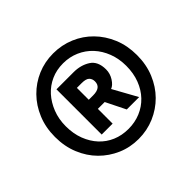

<svg xmlns="http://www.w3.org/2000/svg" viewBox="-110 -837 642 642"><g transform="rotate(-45 211.5 -515.5)"><path d="M210.9 -313.5Q170.9 -313.5 136 -328.6Q101.1 -343.8 74.7 -370.4Q48.3 -397 33 -434.1Q17.6 -471.2 17.6 -516.1Q17.6 -561 33 -597.9Q48.3 -634.8 74.7 -661.6Q101.1 -688.5 136 -703.4Q170.9 -718.3 210.9 -718.3Q251 -718.3 286.4 -703.4Q321.8 -688.5 348.1 -661.6Q374.5 -634.8 389.9 -597.9Q405.3 -561 405.3 -516.1Q405.3 -471.2 389.9 -434.1Q374.5 -397 348.1 -370.4Q321.8 -343.8 286.4 -328.6Q251 -313.5 210.9 -313.5ZM210.9 -361.3Q241.2 -361.3 267.6 -372.3Q293.9 -383.3 313.2 -403.6Q332.5 -423.8 343.5 -452.4Q354.5 -481 354.5 -516.1Q354.5 -549.8 343.5 -578.4Q332.5 -606.9 313.2 -627.7Q293.9 -648.4 267.6 -659.9Q241.2 -671.4 210.9 -671.4Q179.7 -671.4 154.1 -659.9Q128.4 -648.4 109.6 -627.7Q90.8 -606.9 79.6 -578.4Q68.4 -549.8 68.4 -516.1Q68.4 -481 79.3 -452.4Q90.3 -423.8 109.1 -403.6Q127.9 -383.3 153.8 -372.3Q179.7 -361.3 210.9 -361.3ZM133.8 -625.5H214.8Q248.5 -625.5 273.4 -609.6Q298.3 -593.8 298.3 -555.2Q298.3 -535.6 287.4 -518.6Q276.4 -501.5 263.7 -497.1L311 -411.6H252.4L217.8 -481.4H185.5V-411.6H133.8ZM206.1 -524.4Q243.7 -524.4 243.7 -553.2Q243.7 -565.4 236.1 -573Q228.5 -580.6 208 -580.6H185.5V-524.4Z"/></g></svg>

Font: Pyidaungsu Numbers
Style: Regular
Weight: 400
Designer: Sun Tun
Foundry: MCF
Version: Version 1.083; ttfautohint (v1.8.2)